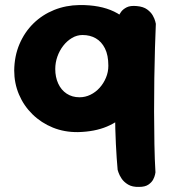

<svg xmlns="http://www.w3.org/2000/svg" viewBox="-20 -519 667 754"><path d="M286.5 -0.2Q233 0.5 187.5 -18Q142 -36.5 107.6 -70.1Q73.2 -103.8 54.5 -148Q35.8 -192.2 35.8 -242.2Q36.5 -299 56.5 -345.9Q76.5 -392.8 111.2 -426.9Q146 -461 192.4 -479.8Q238.8 -498.5 292.2 -499.2Q373 -500 428.1 -473.5Q483.2 -447 511.5 -391.5Q539.8 -336 539.8 -250Q539.8 -200 524.6 -155.5Q509.5 -111 478.6 -76.6Q447.8 -42.2 399.9 -22Q352 -1.8 286.5 -0.2ZM292.2 -137Q314.8 -137 335.1 -146.9Q355.5 -156.8 371.1 -174.1Q386.8 -191.5 396.1 -213.8Q405.5 -236 405.5 -260.8Q405.5 -302.5 392.1 -329Q378.8 -355.5 356.2 -368.5Q333.8 -381.5 304 -381.5Q282.2 -381.5 262.6 -369.9Q243 -358.2 228.2 -339.1Q213.5 -320 205.2 -296.4Q197 -272.8 197 -248Q197 -216.2 208.6 -190.9Q220.2 -165.5 241.9 -151.2Q263.5 -137 292.2 -137ZM526.2 215Q499.8 215.8 483.1 205.8Q466.5 195.8 457.6 182.4Q448.8 169 445.4 158.6Q442 148.2 442 148.2Q438 105.2 435.1 46.8Q432.2 -11.8 431.8 -77Q431.2 -142.2 432.2 -208.9Q433.2 -275.5 436.4 -336.5Q439.5 -397.5 443.5 -446.2Q443.5 -446.2 445.9 -454.5Q448.2 -462.8 455.9 -473Q463.5 -483.2 477.8 -490.4Q492 -497.5 516.8 -495.2Q542.8 -493 557.8 -482Q572.8 -471 580 -458.1Q587.2 -445.2 589.6 -435.4Q592 -425.5 592 -425.5Q590.2 -386.8 588.6 -331Q587 -275.2 586 -211.4Q585 -147.5 585.1 -80.9Q585.2 -14.2 586.4 47.2Q587.5 108.8 590.5 157.8Q590.5 157.8 588.9 166.4Q587.2 175 581.5 186Q575.8 197 562.8 206Q549.8 215 526.2 215Z"/></svg>

Font: Sour Gummy Black
Style: Regular
Weight: 900
Version: Version 1.000